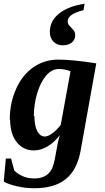

<svg xmlns="http://www.w3.org/2000/svg" viewBox="-37 -791 557 1021"><path d="M143 -173 146 -175Q146 -122 161 -94Q176 -65 202 -65Q218 -65 241 -82Q264 -98 286 -127L338 -412Q310 -424 275 -424Q239 -424 209 -390Q179 -355 161 -296Q143 -236 143 -173ZM17 -154 15 -155Q15 -242 48 -317Q81 -392 140 -433Q199 -474 272 -474Q349 -474 475 -454L391 14Q372 114 312 162Q252 210 145 210Q98 210 55 200Q8 189 -17 175L-6 52H22L39 116Q57 134 84 146Q111 158 146 158Q178 158 201 146Q224 134 237 110Q250 86 258 36Q269 -32 281 -72Q251 -33 215 -12Q179 9 144 9Q87 9 52 -35Q17 -79 17 -154ZM295 -550Q267 -550 247 -570Q228 -589 228 -621Q228 -679 276 -718Q325 -758 413 -771L407 -737Q364 -726 344 -712Q323 -697 323 -676Q323 -666 329 -658Q333 -653 343 -643Q351 -635 357 -626Q363 -617 363 -603Q363 -580 345 -565Q327 -550 295 -550Z"/></svg>

Font: Libra Serif Modern
Style: Bold Italic
Weight: 700
Italic angle: -12°
Designer: Stefan Peev, Context Ltd
Foundry: Stefan Peev, Context Ltd
Version: Version 1.000